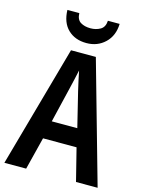

<svg xmlns="http://www.w3.org/2000/svg" viewBox="-136 -1011 819 1090"><g transform="rotate(15 274.0 -465.5)"><path d="M421 0 373 -191H176L128 0H0L200 -715H346L548 0ZM299 -501Q292 -531 285.5 -560.5Q279 -590 274 -616Q269 -591 261 -557.5Q253 -524 248 -502L199 -297H349ZM428 -931Q426 -861 382 -819Q338 -777 273 -777Q206 -777 164.5 -817Q123 -857 121 -931H191Q192 -893 215.5 -878.5Q239 -864 274 -864Q306 -864 331.5 -878.5Q357 -893 359 -931Z"/></g></svg>

Font: Noto Sans Kannada Condensed SemiBold
Style: Regular
Weight: 600
Width: 3
Designer: Jelle Bosma - Monotype Design Team
Foundry: Monotype Imaging Inc.
Version: Version 2.005; ttfautohint (v1.8.4.7-5d5b)